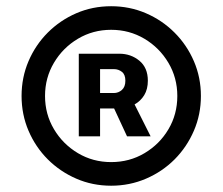

<svg xmlns="http://www.w3.org/2000/svg" viewBox="-20 -757 705 608"><path d="M332 -168.9Q272.9 -168.9 221.7 -191.2Q170.4 -213.4 131.3 -252.4Q92.3 -291.5 70.3 -343Q48.3 -394.5 48.3 -453.1Q48.3 -511.7 70.3 -563.2Q92.3 -614.7 131.3 -653.8Q170.4 -692.9 221.7 -715.1Q272.9 -737.3 332 -737.3Q390.6 -737.3 442.1 -715.1Q493.7 -692.9 532.7 -653.8Q571.8 -614.7 594 -563.2Q616.2 -511.7 616.2 -453.1Q616.2 -394.5 594 -343Q571.8 -291.5 533 -252.4Q494.1 -213.4 442.4 -191.2Q390.6 -168.9 332 -168.9ZM332 -243.7Q390.1 -243.7 437.7 -272Q485.4 -300.3 513.4 -347.7Q541.5 -395 541.5 -453.1Q541.5 -510.7 513.2 -558.3Q484.9 -606 437.3 -634.3Q389.6 -662.6 332 -662.6Q274.4 -662.6 226.8 -634.3Q179.2 -606 150.9 -558.3Q122.6 -510.7 122.6 -453.1Q122.6 -395.5 150.9 -347.9Q179.2 -300.3 226.8 -272Q274.4 -243.7 332 -243.7ZM229.5 -325.2V-586.9H357.9Q394.5 -586.9 421.4 -564.7Q448.2 -542.5 448.2 -501.5Q448.2 -474.6 436.8 -455.8Q425.3 -437 406.2 -426.3L457 -325.2H382.3L341.3 -413.6H296.9V-325.2ZM296.9 -462.4H340.3Q355 -462.4 366 -472.2Q377 -481.9 377 -501.5Q377 -521 366 -529.5Q355 -538.1 340.8 -538.1H296.9Z"/></svg>

Font: Inter-Bold
Style: Bold
Weight: 700
Designer: Rasmus Andersson
Foundry: rsms
Version: Version 4.000;git-a52131595